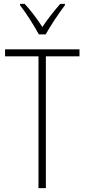

<svg xmlns="http://www.w3.org/2000/svg" viewBox="-20 -968 436 988"><path d="M180 -791H215C240 -836 282 -899 314 -941V-948H290C255 -908 226 -871 198 -829C172 -870 137 -916 107 -948H83V-941C112 -905 155 -837 180 -791ZM216 0V-678H389V-714H6V-678H178V0Z"/></svg>

Font: Noto Sans Myanmar Condensed ExtraLight
Style: Regular
Weight: 200
Width: 3
Designer: Monotype Design Team
Foundry: Monotype Imaging Inc.
Version: Version 2.107